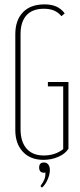

<svg xmlns="http://www.w3.org/2000/svg" viewBox="-20 -725 368 878"><path d="M50 -569Q50 -632 84.5 -668.5Q119 -705 184 -705Q214 -705 236.5 -695.5Q259 -686 276 -664L261 -651Q246 -669 226.5 -677Q207 -685 181 -685Q128 -685 101 -655Q74 -625 74 -569V-134Q74 -77 101.5 -45.5Q129 -14 180 -14Q232 -14 269 -43V-330H199V-350H293V-45Q279 -22 247 -8Q215 6 179 6Q119 6 84.5 -31Q50 -68 50 -130ZM188 64Q186 65 182 65Q159 65 159 41Q159 18 181 18Q193 18 200.5 27Q208 36 208 53Q208 72 198 95.5Q188 119 172 133L165 126Q179 106 183.5 94Q188 82 188 64Z"/></svg>

Font: Moniqa Thin Paragraph
Style: Regular
Weight: 100
Designer: Rajesh Rajput
Foundry: Rajesh Rajput
Version: Version 1.000